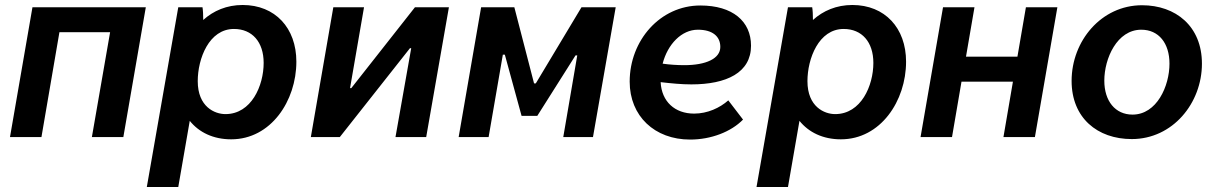

<svg xmlns="http://www.w3.org/2000/svg" viewBox="-20 -549 4874 769"><path d="M20 0H146L218 -420H421L348 0H474L564 -520H110Z M568 200H694L740 -65C777 -19 834 9 906 9C1065 9 1167 -145 1167 -302C1167 -437 1082 -529 952 -529C888 -529 835 -506 794 -469C794 -489 793 -509 791 -520H694ZM883 -92C840 -92 772 -121 772 -224C772 -314 817 -433 917 -433C990 -433 1036 -381 1036 -297C1036 -206 987 -92 883 -92Z M1225 0H1341L1622 -356H1627L1564 0H1687L1778 -520H1642L1387 -196H1382L1438 -520H1315Z M1817 0H1937L1994 -330H2002L2069 -85H2132L2285 -327H2292L2236 0H2355L2446 -520H2309L2126 -215H2119L2040 -520H1907Z M2744 10C2828 10 2908 -21 2956 -70L2897 -147C2863 -117 2814 -94 2760 -94C2683 -94 2630 -142 2626 -220C2669 -215 2710 -211 2749 -211C2890 -211 2988 -258 2988 -366C2988 -464 2914 -527 2785 -527C2624 -527 2502 -387 2502 -222C2502 -84 2602 10 2744 10ZM2634 -294C2654 -372 2710 -430 2775 -430C2833 -430 2865 -404 2865 -361C2865 -314 2807 -288 2721 -288C2693 -288 2662 -290 2634 -294Z M3010 200H3136L3182 -65C3219 -19 3276 9 3348 9C3507 9 3609 -145 3609 -302C3609 -437 3524 -529 3394 -529C3330 -529 3277 -506 3236 -469C3236 -489 3235 -509 3233 -520H3136ZM3325 -92C3282 -92 3214 -121 3214 -224C3214 -314 3259 -433 3359 -433C3432 -433 3478 -381 3478 -297C3478 -206 3429 -92 3325 -92Z M4089 -520 4055 -322H3849L3883 -520H3757L3667 0H3793L3831 -222H4037L3999 0H4125L4215 -520Z M4513 8C4677 8 4794 -136 4794 -294C4794 -444 4689 -528 4554 -528C4391 -528 4272 -385 4272 -225C4272 -77 4375 8 4513 8ZM4516 -90C4447 -90 4403 -144 4403 -226C4403 -315 4454 -430 4551 -430C4621 -430 4664 -376 4664 -294C4664 -204 4613 -90 4516 -90Z"/></svg>

Font: Fixel Text 20240404 SemiBold
Style: Italic
Weight: 600
Width: 4
Italic angle: -10°
Designer: AlfaBravo + MacPaw
Foundry: Kyrylo Tkachov, Marchela Mozhyna, Serhii Makarenko, Maria Weinstein, Zakhar Kryvoshyya
Version: Version 1.211;Glyphs 3.2 (3225)